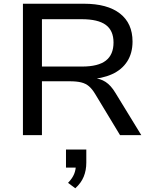

<svg xmlns="http://www.w3.org/2000/svg" viewBox="-20 -725 813 1030"><path d="M103 0V-705H430Q556 -705 623.5 -652.5Q691 -600 691 -502Q691 -440 662.5 -395.5Q634 -351 581 -327Q528 -303 453 -299L461 -307L482 -306Q518 -304 546.5 -285.5Q575 -267 599 -227L738 0H624L491 -220Q475 -247 457.5 -262Q440 -277 415.5 -283Q391 -289 354 -289H205V0ZM205 -368H420Q507 -368 548 -400Q589 -432 589 -497Q589 -561 547.5 -591.5Q506 -622 418 -622H205ZM384 285 345 256Q368 232 377.5 209Q387 186 387 160L408 174H334V77H443V147Q443 189 429 223Q415 257 384 285Z"/></svg>

Font: Nunito Sans 10pt SemiExpanded Medium
Style: Regular
Weight: 500
Width: 6
Designer: Vernon Adams
Foundry: Vernon Adams
Version: Version 3.101;gftools[0.9.27]